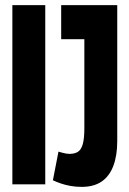

<svg xmlns="http://www.w3.org/2000/svg" viewBox="-20 -720 503 750"><path d="M28.3 0V-700H156.8V0ZM186.6 -15.9 208.4 -127.7Q216 -125.7 223.3 -123.5Q230.6 -121.3 238.1 -120.1Q245.5 -118.9 251.1 -118.9Q271.7 -118.9 284.4 -127Q297.1 -135.1 303.3 -156.8Q309.5 -178.5 309.5 -219.1V-566.9H219V-700H438V-168.9Q438 -112.4 422.8 -72.1Q407.6 -31.8 377.1 -10.9Q346.5 10 299.4 10Q275.6 10 255.4 6.3Q235.2 2.7 218 -3.2Q200.8 -9 186.6 -15.9Z"/></svg>

Font: Georama ExtraCondensed Thin
Style: Regular
Weight: 100
Width: 2
Designer: Jean-Baptiste Levee
Foundry: Production Type
Version: Version 1.001